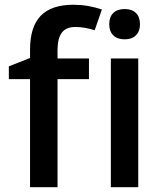

<svg xmlns="http://www.w3.org/2000/svg" viewBox="-20 -785 682 805"><path d="M353 -453.1H221.2V0H106V-453.1H17.1V-506.8L106 -542V-577.1Q106 -672.9 150.9 -719Q195.8 -765.1 288.1 -765.1Q348.6 -765.1 407.2 -745.1L377 -658.2Q334.5 -671.9 295.9 -671.9Q256.8 -671.9 239 -647.7Q221.2 -623.5 221.2 -575.2V-540H353ZM559.6 0H444.8V-540H559.6ZM438 -683.1Q438 -713.9 454.8 -730.5Q471.7 -747.1 502.9 -747.1Q533.2 -747.1 550 -730.5Q566.9 -713.9 566.9 -683.1Q566.9 -653.8 550 -637Q533.2 -620.1 502.9 -620.1Q471.7 -620.1 454.8 -637Q438 -653.8 438 -683.1Z"/></svg>

Font: f2_46894          
Style: Regular
Weight: 600
Foundry: Ascender Corporation
Version: Version 1.10